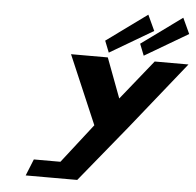

<svg xmlns="http://www.w3.org/2000/svg" viewBox="-69 -1200 1294 1270"><g transform="rotate(5 578.5 -565.0)"><path d="M594.7 -934 625.2 -857 912.3 -1026 864.1 -1130ZM826.8 -934 857.2 -857 1144.4 -1026 1096.2 -1130ZM377.4 -825 571.9 -370 369.5 -110H193L148.5 0H283.8H490.7L797.7 -376L1157.3 -825H932.9L720.6 -561L621.6 -825Z"/></g></svg>

Font: Hussar
Style: BdWideOblFour
Weight: 700
Foundry: Cannot Into Space Fonts
Version: Version 2.00